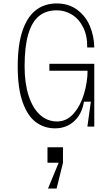

<svg xmlns="http://www.w3.org/2000/svg" viewBox="-20 -736 640 1116"><path d="M489 -325H267V-365H528V0H488L508 -145H468Q456 -72 410.5 -31Q365 10 300 10Q237 10 188.5 -26Q140 -62 111.5 -142.5Q83 -223 83 -350Q83 -475 110.5 -556.5Q138 -638 188.5 -677Q239 -716 310 -716Q378 -716 427.5 -680Q477 -644 502 -585.5Q527 -527 528 -460H487Q488 -528 463.5 -577Q439 -626 398 -651Q357 -676 310 -676Q248 -676 207 -643Q166 -610 144.5 -538Q123 -466 123 -350Q123 -252 146.5 -179.5Q170 -107 212.5 -68.5Q255 -30 312 -30Q368 -30 408 -76Q448 -122 468.5 -191Q489 -260 489 -325ZM346 120V210H256V120ZM259 360 321 210 332 200 346 210 309 360Z"/></svg>

Font: Fliege Mono Thin
Style: Regular
Weight: 100
Version: Version 0.020;Glyphs 3.3 (3306)